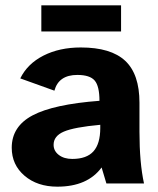

<svg xmlns="http://www.w3.org/2000/svg" viewBox="-20 -688 593 720"><path d="M135 -570V-668H434V-570ZM181 -145Q181 -122 200.5 -107Q220 -92 251 -92Q305 -92 330.5 -120.5Q356 -149 356 -208V-220Q258 -211 219.5 -194.5Q181 -178 181 -145ZM361 -60Q308 12 195 12Q120 12 72 -29Q24 -70 24 -134Q24 -214 102.5 -255.5Q181 -297 353 -310Q353 -365 335 -386Q317 -407 270 -407Q200 -407 184 -348L56 -394Q83 -449 143 -479.5Q203 -510 283 -510Q396 -510 449.5 -460Q503 -410 503 -303V-194Q503 -78 520 0H379Z"/></svg>

Font: Atkinson Hyperlegible Pro
Style: Bold
Weight: 700
Designer: Elliott Scott, Megan Eiswerth, Linus Boman, Theodore Petrosky, Jacob Perez
Foundry: Braille Institute
Version: Version 1.5.1